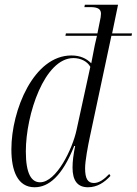

<svg xmlns="http://www.w3.org/2000/svg" viewBox="-20 -780 577 810"><path d="M126 10C184 10 242 -35 293 -164H297C290 -129 286 -101 286 -73C286 -18 307 10 351 10C391 10 421 -11 446 -38L441 -46C419 -23 398 -8 376 -8C351 -8 339 -25 339 -70C339 -102 351 -164 359 -202L450 -629H535L537 -639H453L478 -760H338L336 -750H361C394 -750 406 -741 406 -722C406 -713 404 -702 401 -689L391 -639H258L256 -629H389L380 -590C376 -570 370 -539 365 -513C345 -533 319 -546 281 -546C122 -546 28 -315 28 -150C28 -60 54 10 126 10ZM149 -11C113 -11 89 -46 89 -141C89 -298 168 -535 290 -535C319 -535 348 -522 361 -498L303 -232C286 -152 218 -11 149 -11Z"/></svg>

Font: Noto Serif Display Condensed Light
Style: Italic
Weight: 300
Width: 3
Italic angle: -12°
Designer: Monotype Design Team
Foundry: Monotype Imaging Inc.
Version: Version 2.009